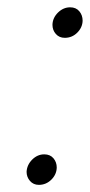

<svg xmlns="http://www.w3.org/2000/svg" viewBox="-20 -504 252 538"><path d="M161.5 -398Q146 -398 136.5 -408.8Q127 -419.5 127 -434.5Q127.5 -454 142.5 -468.8Q157.5 -483.5 176.5 -483.5Q193 -483.5 202.2 -472.5Q211.5 -461.5 211.5 -446Q211 -427 196.5 -412.5Q182 -398 161.5 -398ZM89 14Q73.5 14 64 3Q54.5 -8 54.5 -22.5Q55.5 -42 70.2 -56.8Q85 -71.5 104 -71.5Q120.5 -71.5 129.8 -60.5Q139 -49.5 139 -34.5Q138.5 -15 123.8 -0.5Q109 14 89 14Z"/></svg>

Font: Overpass ExtraLight
Style: Italic
Weight: 250
Italic angle: -10°
Designer: Delve Withrington, Dave Bailey, Thomas Jockin
Foundry: Delve Fonts LLC
Version: Version 4.000